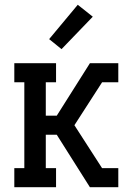

<svg xmlns="http://www.w3.org/2000/svg" viewBox="-20 -785 540 805"><path d="M40 0V-80H82V-440H40V-520H215V-440H172V-300H218L357 -520H476V-440H408L292 -260L408 -80H476V0H357L218 -220H172V-80H215V0ZM238 -579 186 -621 306 -765 369 -715Z"/></svg>

Font: Iosevka Curly Slab Medium
Style: Regular
Weight: 500
Monospace: yes
Designer: Belleve Invis
Foundry: Belleve Invis
Version: Version 22.1.2; ttfautohint (v1.8.4)